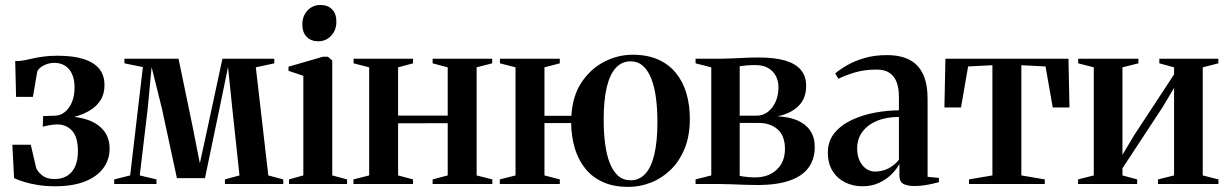

<svg xmlns="http://www.w3.org/2000/svg" viewBox="-20 -738 4918 770"><path d="M201 9Q164 9 132.5 4Q101 -1 76.8 -8.5Q52.5 -16 36.5 -23.5L29.5 -157.5H103.5L125 -64.5Q130.5 -50 148.8 -35Q167 -20 199 -20Q228.5 -20 249.5 -33Q270.5 -46 281.5 -71Q292.5 -96 292.5 -131.5Q292.5 -188 269.2 -213.5Q246 -239 209.5 -239Q201.5 -239 190.8 -237.8Q180 -236.5 169.5 -234.2Q159 -232 151.5 -230L153 -272.5L200 -274Q221 -274 239 -288Q257 -302 268 -327.2Q279 -352.5 279 -387.5Q279 -419 269 -441Q259 -463 240.8 -474.5Q222.5 -486 198 -486Q176.5 -486 156.5 -476.2Q136.5 -466.5 129.5 -451.5L112 -349.5H44.5L41 -493Q60.5 -493 77.5 -496.2Q94.5 -499.5 112.8 -503.8Q131 -508 154.8 -511.2Q178.5 -514.5 211 -514.5Q274 -514.5 315.5 -501.2Q357 -488 378 -462Q399 -436 399 -397Q399 -355.5 377.2 -327.5Q355.5 -299.5 316.8 -282.8Q278 -266 228 -258.5L244.5 -271Q293 -271 332.8 -257Q372.5 -243 396 -214.2Q419.5 -185.5 419.5 -142Q419.5 -97.5 394.2 -63.5Q369 -29.5 320.5 -10.2Q272 9 201 9Z M438 0V-18.5L502 -34.5L553 -469L479 -484V-502.5H696L752 -232.5L781.5 -83L814 -232.5L872 -502.5H1080V-484L1006 -468L1056 -34.5L1116 -18.5V0H882V-18.5L940.5 -34.5L911.5 -304L894.5 -469L860.5 -304L802 -23.5H689.5L629 -304L588 -469L572.5 -304L540.5 -34.5L607.5 -18.5V0Z M1139 0V-18.5L1196.5 -34.5V-434L1137 -454V-470.5L1275 -510.5H1295L1312.5 -495.5V-34.5L1372 -18.5V0ZM1255.5 -572.5Q1227 -572.5 1209.8 -590.5Q1192.5 -608.5 1192.5 -639.5Q1192.5 -674 1213.2 -696Q1234 -718 1265 -718H1266Q1294.5 -718 1311.8 -700.5Q1329 -683 1329 -651Q1329 -617 1308.2 -594.8Q1287.5 -572.5 1256.5 -572.5Z M1397.5 0V-18.5L1460.5 -34.5V-468L1398 -484V-502.5H1636.5V-484L1576.5 -468V-274.5H1775.5V-468L1715 -484V-502.5H1954V-484L1891.5 -468V-34.5L1954.5 -18.5V0H1715V-18.5L1775.5 -34.5V-244L1576.5 -243.5V-34.5L1636.5 -18.5V0Z M2500.5 11.5Q2441.5 11.5 2398.8 -7.5Q2356 -26.5 2327.8 -61.2Q2299.5 -96 2285.5 -142.5Q2271.5 -189 2270.5 -244.5H2163.5V-34.5L2225 -18.5V0H1984.5V-18.5L2047.5 -34.5V-468L1985 -484V-502.5H2225V-484L2163.5 -468V-273.5H2271.5Q2276 -354 2312.8 -408.5Q2349.5 -463 2404 -490.8Q2458.5 -518.5 2517 -518.5Q2576.5 -518.5 2619.5 -499.2Q2662.5 -480 2690.8 -445.2Q2719 -410.5 2732.8 -363.8Q2746.5 -317 2746.5 -261Q2746.5 -193.5 2725.8 -142.5Q2705 -91.5 2669.8 -57.2Q2634.5 -23 2590.5 -5.8Q2546.5 11.5 2500.5 11.5ZM2509 -15Q2543.5 -15 2567.5 -40.5Q2591.5 -66 2604 -118Q2616.5 -170 2616.5 -249Q2616.5 -300.5 2610.8 -344.8Q2605 -389 2592.2 -422Q2579.5 -455 2558.8 -473.5Q2538 -492 2508.5 -492Q2474 -492 2450 -466.2Q2426 -440.5 2413.5 -388.8Q2401 -337 2401 -258.5Q2401 -206 2406.8 -161.5Q2412.5 -117 2425.5 -84Q2438.5 -51 2459 -33Q2479.5 -15 2509 -15Z M3016.5 4Q2991.5 4 2964.8 3Q2938 2 2913 1Q2888 0 2869 0H2769.5V-18.5L2832.5 -34.5V-468L2769.5 -484V-502.5H2870.5Q2890.5 -502.5 2916 -503.8Q2941.5 -505 2969 -506.2Q2996.5 -507.5 3022.5 -507.5Q3087.5 -507.5 3129.8 -494.8Q3172 -482 3192.5 -456.8Q3213 -431.5 3213 -393.5Q3213 -343 3182.2 -312.8Q3151.5 -282.5 3098 -271.5Q3144.5 -269.5 3177.8 -255.2Q3211 -241 3229.2 -214.2Q3247.5 -187.5 3247.5 -149Q3247.5 -100.5 3223.2 -66.5Q3199 -32.5 3148 -14.2Q3097 4 3016.5 4ZM3007 -26.5Q3062.5 -26.5 3095.2 -57.8Q3128 -89 3128 -140.5Q3128 -193.5 3098.5 -219.2Q3069 -245 3023.5 -245H2946.5V-33Q2953.5 -31 2963.2 -29.8Q2973 -28.5 2984.2 -27.5Q2995.5 -26.5 3007 -26.5ZM2946.5 -274H3013.5Q3040 -274 3060 -289.8Q3080 -305.5 3091 -331.2Q3102 -357 3102 -387.5Q3102 -414 3091 -434.2Q3080 -454.5 3059.5 -465.8Q3039 -477 3010.5 -477Q2992 -477 2975.5 -475.8Q2959 -474.5 2946.5 -472.5Z M3438 9Q3401 9 3369.5 -6.5Q3338 -22 3319 -52.2Q3300 -82.5 3300 -126Q3300 -172.5 3327 -205Q3354 -237.5 3397.2 -257.5Q3440.5 -277.5 3490.2 -286.5Q3540 -295.5 3585 -295.5V-351.5Q3585 -382.5 3576.5 -406.8Q3568 -431 3548.5 -445Q3529 -459 3495.5 -459Q3447.5 -459 3408.5 -447.5Q3369.5 -436 3342.5 -422L3329.5 -443.5Q3348 -459.5 3377.5 -476.5Q3407 -493.5 3447 -505.2Q3487 -517 3536.5 -517Q3591.5 -517 3627.8 -498Q3664 -479 3682 -440Q3700 -401 3700 -341.5V-29L3745.5 -24.5V-7.5Q3735 -4.5 3719.5 -1Q3704 2.5 3685.8 5.2Q3667.5 8 3647 8Q3619 8 3603 -0.5Q3587 -9 3587 -34.5V-81Q3578.5 -63 3558.2 -41.8Q3538 -20.5 3507.8 -5.8Q3477.5 9 3438 9ZM3489 -50Q3518 -50 3542.2 -62.2Q3566.5 -74.5 3585 -97V-269Q3536 -269 3498.2 -253.8Q3460.5 -238.5 3439 -210Q3417.5 -181.5 3417.5 -142Q3417.5 -115 3427.2 -94Q3437 -73 3453.2 -61.5Q3469.5 -50 3489 -50Z M3866 0V-18.5L3960 -34.5V-476.5L3862.5 -471.5L3834 -307H3767.5L3771.5 -502.5H4265L4269 -307H4202L4173 -471.5L4076 -476.5V-34.5L4170 -18.5V0Z M4303.5 0V-18.5L4366.5 -34.5V-468L4304 -484V-502.5H4545.5V-484L4481.5 -468V-117L4527 -193.5L4688.5 -439.5V-468L4629.5 -484V-502.5H4866V-484L4803.5 -468V-34.5L4866.5 -18.5V0H4624V-18.5L4688.5 -34.5V-385.5L4643 -309L4481.5 -63V-34.5L4540.5 -18.5V0Z"/></svg>

Font: Merriweather 144pt SemiBold
Style: Regular
Weight: 600
Version: Version 2.100